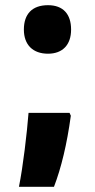

<svg xmlns="http://www.w3.org/2000/svg" viewBox="-20 -581 366 740"><path d="M165 -374C221 -374 254 -408 254 -467C254 -527 223 -561 165 -561C104 -561 72 -527 72 -467C72 -408 107 -374 165 -374ZM253 -135 248 -146H90C84 -69 69 60 53 139H188C216 66 238 -25 253 -135Z"/></svg>

Font: Noto Sans Oriya ExtCond Blk
Style: Regular
Weight: 900
Width: 2
Designer: Amélie Bonet and Sol Matas
Foundry: Google LLC
Version: Version 2.006